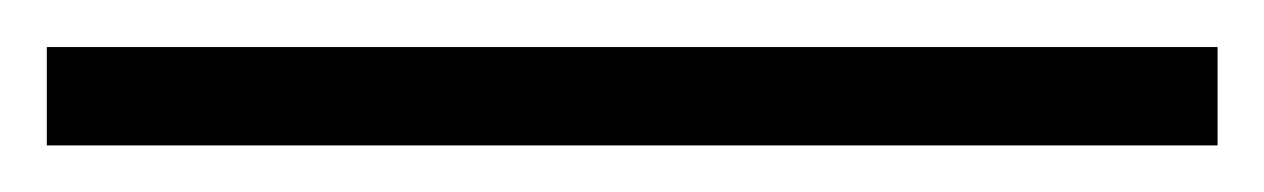

<svg xmlns="http://www.w3.org/2000/svg" viewBox="-20 40 540 82"><path d="M0 102.1V60.1H500V102.1Z"/></svg>

Font: Cinzel Bold
Style: Regular
Weight: 700
Designer: Natanael Gama
Version: Version 1.001;PS 001.001;hotconv 1.0.56;makeotf.lib2.0.21325